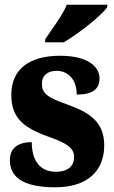

<svg xmlns="http://www.w3.org/2000/svg" viewBox="-20 -786 484 816"><path d="M172 -619V-606H251C314 -643 413 -721 436 -756V-766H264C246 -721 198 -659 172 -619ZM215 10C353 10 423 -61 423 -168C423 -270 358 -309 263 -343C180 -372 158 -390 158 -431C158 -466 184 -485 220 -485C268 -485 306 -450 306 -384C373 -384 403 -407 403 -453C403 -501 356 -549 235 -549C110 -549 28 -496 28 -383C28 -284 81 -242 189 -204C261 -178 295 -159 295 -118C295 -85 274 -56 217 -56C158 -56 115 -94 115 -182C64 -182 22 -162 22 -106C22 -41 66 10 215 10Z"/></svg>

Font: Noto Serif Armenian Condensed Black
Style: Regular
Weight: 900
Width: 3
Designer: Monotype Design Team
Foundry: Monotype Imaging Inc.
Version: Version 2.008